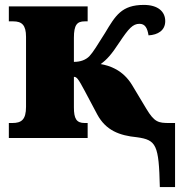

<svg xmlns="http://www.w3.org/2000/svg" viewBox="-20 -562 748 782"><path d="M693 200V-61H670C625 -61 609 -64 576 -119L519 -214C481 -278 425 -295 390 -301C415 -319 434 -340 466 -389C504 -446 521 -465 548 -465C571 -465 580 -448 585 -418C623 -420 653 -438 653 -476C653 -515 623 -542 566 -542C475 -542 450 -498 408 -428C376 -377 359 -349 344 -333C329 -318 308 -310 281 -310V-408C281 -461 294 -475 325 -475H337V-536H16V-475H34C69 -475 86 -460 86 -412V-127C86 -74 67 -61 30 -61H16V0H337V-61H325C291 -61 281 -79 281 -125V-249C292 -249 298 -243 325 -192L376 -96C411 -31 466 -10 538 -3C617 8 627 28 631 200Z"/></svg>

Font: UArctic Serif Black
Style: Regular
Weight: 900
Designer: Customization by Puisto advertising & original work Monotype Design Team
Foundry: Monotype Imaging Inc.
Version: Version 2.004